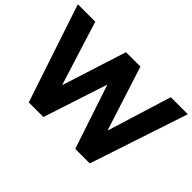

<svg xmlns="http://www.w3.org/2000/svg" viewBox="-125 -1000 1300 1300"><g transform="rotate(45 525.5 -350.0)"><path d="M166 -702H-1L234 3H374L525 -459L679 3H818L1052 -702H889L746 -239L597 -703H459L311 -239Z"/></g></svg>

Font: Geom
Style: Bold
Weight: 700
Version: Version 1.102